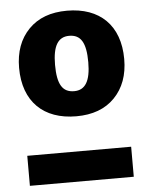

<svg xmlns="http://www.w3.org/2000/svg" viewBox="-51 -735 602 777"><g transform="rotate(-5 250.0 -346.5)"><path d="M250 -693C184 -693 132 -674 94 -635C56 -596 37 -544 37 -479C37 -342 118 -264 251 -264C317 -264 369 -283 407 -322C445 -361 464 -413 464 -478C464 -615 383 -693 250 -693ZM250 -591C297 -591 318 -558 318 -478C318 -401 296 -366 251 -366C204 -366 183 -399 183 -479C183 -556 205 -591 250 -591ZM461 0V-122H39V0Z"/></g></svg>

Font: Fira Sans
Style: Bold
Weight: 700
Designer: Carrois Corporate & Edenspiekermann AG
Foundry: Carrois Corporate GbR & Edenspiekermann AG
Version: Version 4.203